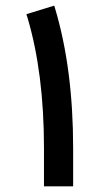

<svg xmlns="http://www.w3.org/2000/svg" viewBox="-20 -660 373 678"><path d="M238.3 -2V-136.2C238.3 -324.2 216.8 -488.8 174.3 -630.9L171.4 -640.1L73.2 -609.9L76.2 -600.6C115.7 -468.8 135.3 -314 135.3 -136.7V-2Z"/></svg>

Font: Shabnam Medium
Style: Regular
Weight: 500
Foundry: DejaVu fonts team - Redesigned by Saber Rastikerdar - Based on Vazir font
Version: Version 5.0.1